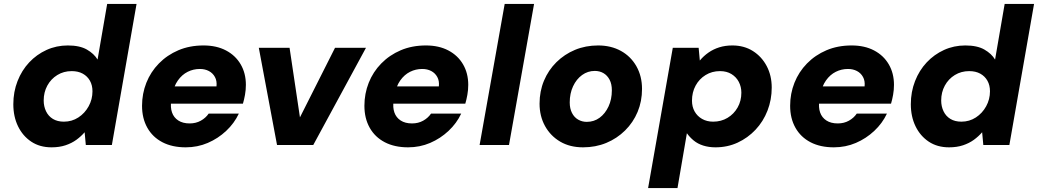

<svg xmlns="http://www.w3.org/2000/svg" viewBox="-20 -740 5298 980"><path d="M243 12Q183 12 139.5 -17Q96 -46 72 -95.5Q48 -145 48 -208Q48 -271 69.5 -326Q91 -381 129 -421.5Q167 -462 217.5 -485Q268 -508 326 -508Q387 -508 423.5 -487Q460 -466 478 -436L527 -720H677L551 0H418L412 -65Q394 -44 370 -26.5Q346 -9 314.5 1.5Q283 12 243 12ZM306 -119Q347 -119 380 -140.5Q413 -162 432.5 -197.5Q452 -233 452 -274Q452 -305 439 -328Q426 -351 402.5 -364Q379 -377 346 -377Q305 -377 272.5 -357Q240 -337 221.5 -303Q203 -269 203 -227Q203 -197 215 -172Q227 -147 250 -133Q273 -119 306 -119Z M928 12Q859 12 809 -14Q759 -40 732 -88Q705 -136 705 -200Q705 -262 727 -317.5Q749 -373 791 -416Q833 -459 890.5 -483.5Q948 -508 1019 -508Q1085 -508 1133.5 -482.5Q1182 -457 1208.5 -411.5Q1235 -366 1235 -307Q1235 -281 1230.5 -256Q1226 -231 1220 -211H810L826 -299H1085Q1088 -327 1077 -347Q1066 -367 1046 -377.5Q1026 -388 1000 -388Q967 -388 938 -373.5Q909 -359 888 -329.5Q867 -300 859 -255L854 -226Q849 -192 858 -166Q867 -140 890 -125Q913 -110 948 -110Q980 -110 1005 -124Q1030 -138 1045 -160H1199Q1176 -111 1134.5 -72Q1093 -33 1040.5 -10.5Q988 12 928 12Z M1394 0 1301 -496H1458L1511 -141L1690 -496H1848L1579 0Z M2063 12Q1994 12 1944 -14Q1894 -40 1867 -88Q1840 -136 1840 -200Q1840 -262 1862 -317.5Q1884 -373 1926 -416Q1968 -459 2025.5 -483.5Q2083 -508 2154 -508Q2220 -508 2268.5 -482.5Q2317 -457 2343.5 -411.5Q2370 -366 2370 -307Q2370 -281 2365.5 -256Q2361 -231 2355 -211H1945L1961 -299H2220Q2223 -327 2212 -347Q2201 -367 2181 -377.5Q2161 -388 2135 -388Q2102 -388 2073 -373.5Q2044 -359 2023 -329.5Q2002 -300 1994 -255L1989 -226Q1984 -192 1993 -166Q2002 -140 2025 -125Q2048 -110 2083 -110Q2115 -110 2140 -124Q2165 -138 2180 -160H2334Q2311 -111 2269.5 -72Q2228 -33 2175.5 -10.5Q2123 12 2063 12Z M2428 0 2556 -720H2706L2578 0Z M2956 12Q2889 12 2839.5 -17Q2790 -46 2762 -96.5Q2734 -147 2734 -211Q2734 -274 2756.5 -328Q2779 -382 2820 -422.5Q2861 -463 2915 -485.5Q2969 -508 3033 -508Q3099 -508 3149.5 -480Q3200 -452 3228.5 -401.5Q3257 -351 3257 -286Q3257 -223 3234.5 -169Q3212 -115 3170.5 -74Q3129 -33 3074.5 -10.5Q3020 12 2956 12ZM2975 -118Q3012 -118 3040.5 -139Q3069 -160 3086 -196.5Q3103 -233 3103 -279Q3103 -311 3091.5 -333Q3080 -355 3060.5 -366.5Q3041 -378 3016 -378Q2980 -378 2951 -357Q2922 -336 2905 -299.5Q2888 -263 2888 -217Q2888 -186 2899.5 -163.5Q2911 -141 2931 -129.5Q2951 -118 2975 -118Z M3288 220 3414 -496H3546L3552 -431Q3571 -454 3596 -471.5Q3621 -489 3651.5 -498.5Q3682 -508 3718 -508Q3778 -508 3823 -479.5Q3868 -451 3893.5 -402.5Q3919 -354 3919 -293Q3919 -231 3897.5 -175.5Q3876 -120 3836.5 -78Q3797 -36 3745 -12Q3693 12 3632 12Q3598 12 3569.5 3Q3541 -6 3520.5 -23Q3500 -40 3486 -60L3438 220ZM3620 -119Q3661 -119 3693.5 -138.5Q3726 -158 3745 -191.5Q3764 -225 3764 -267Q3764 -297 3751 -322Q3738 -347 3713.5 -362Q3689 -377 3655 -377Q3614 -377 3581.5 -357Q3549 -337 3530.5 -303Q3512 -269 3512 -226Q3512 -195 3525.5 -171Q3539 -147 3563.5 -133Q3588 -119 3620 -119Z M4236 12Q4167 12 4117 -14Q4067 -40 4040 -88Q4013 -136 4013 -200Q4013 -262 4035 -317.5Q4057 -373 4099 -416Q4141 -459 4198.5 -483.5Q4256 -508 4327 -508Q4393 -508 4441.5 -482.5Q4490 -457 4516.5 -411.5Q4543 -366 4543 -307Q4543 -281 4538.5 -256Q4534 -231 4528 -211H4118L4134 -299H4393Q4396 -327 4385 -347Q4374 -367 4354 -377.5Q4334 -388 4308 -388Q4275 -388 4246 -373.5Q4217 -359 4196 -329.5Q4175 -300 4167 -255L4162 -226Q4157 -192 4166 -166Q4175 -140 4198 -125Q4221 -110 4256 -110Q4288 -110 4313 -124Q4338 -138 4353 -160H4507Q4484 -111 4442.5 -72Q4401 -33 4348.5 -10.5Q4296 12 4236 12Z M4824 12Q4764 12 4720.5 -17Q4677 -46 4653 -95.5Q4629 -145 4629 -208Q4629 -271 4650.5 -326Q4672 -381 4710 -421.5Q4748 -462 4798.5 -485Q4849 -508 4907 -508Q4968 -508 5004.5 -487Q5041 -466 5059 -436L5108 -720H5258L5132 0H4999L4993 -65Q4975 -44 4951 -26.5Q4927 -9 4895.5 1.5Q4864 12 4824 12ZM4887 -119Q4928 -119 4961 -140.5Q4994 -162 5013.5 -197.5Q5033 -233 5033 -274Q5033 -305 5020 -328Q5007 -351 4983.5 -364Q4960 -377 4927 -377Q4886 -377 4853.5 -357Q4821 -337 4802.5 -303Q4784 -269 4784 -227Q4784 -197 4796 -172Q4808 -147 4831 -133Q4854 -119 4887 -119Z"/></svg>

Font: DM Sans 24pt Black
Style: Italic
Weight: 900
Italic angle: -10°
Designer: Colophon Foundry, Jonny Pinhorn
Foundry: Colophon Foundry
Version: Version 4.004;gftools[0.9.30]